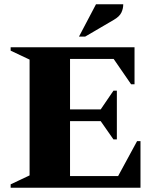

<svg xmlns="http://www.w3.org/2000/svg" viewBox="-20 -882 740 902"><path d="M30 0V-16L119 -58V-602L30 -644V-660H612V-486H596L514 -605H309V-368H453L513 -456H529V-227H513L453 -313H309V-55H535L624 -219H640V0ZM351 -710 431 -862H559Q559 -841 550 -822.5Q541 -804 515 -789L380 -710Z"/></svg>

Font: Spectral SC ExtraBold
Style: Regular
Weight: 800
Designer: Jean-Baptiste Levee
Foundry: Production Type
Version: Version 2.001